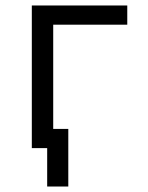

<svg xmlns="http://www.w3.org/2000/svg" viewBox="-20 -540 540 700"><path d="M152 140V0H96V-520H444V-450H174V-70H229V140Z"/></svg>

Font: Zed Mono
Style: Regular
Weight: 400
Monospace: yes
Designer: Belleve Invis
Foundry: Belleve Invis
Version: Version 1.0.0; ttfautohint (v1.8.4)